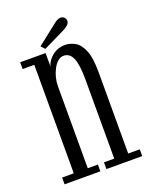

<svg xmlns="http://www.w3.org/2000/svg" viewBox="-124 -706 611 774"><g transform="rotate(-20 182.0 -318.5)"><path d="M17.5 0V-29H67.5V-494.5H17.5V-523.5H126.5V-465.5Q129.5 -479 140.8 -493.5Q152 -508 169.8 -517.8Q187.5 -527.5 210.5 -527.5Q231.5 -527.5 252.2 -516.5Q273 -505.5 287 -473.5Q301 -441.5 301 -377.5V-29H350.5V0H197V-29H241V-367.5Q241 -432.5 228.8 -460.5Q216.5 -488.5 190.5 -488.5Q177 -488.5 165.5 -478.5Q154 -468.5 145.5 -452.5Q137 -436.5 132.2 -417.8Q127.5 -399 127.5 -381.5V-29H171V0ZM131.5 -539.5 116.5 -556 202.5 -623.5Q209.5 -629.5 217.2 -633.2Q225 -637 231.5 -637Q238 -637 243 -634Q248 -631 251 -625.5Q253.5 -621 253.5 -616Q253.5 -606.5 244.5 -598.2Q235.5 -590 223.5 -584.5Z"/></g></svg>

Font: Imbue 24pt Light
Style: Regular
Weight: 300
Designer: Tyler Finck
Foundry: Etcetera Type Company
Version: Version 1.102